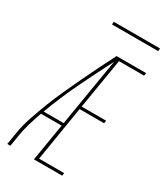

<svg xmlns="http://www.w3.org/2000/svg" viewBox="-217 -986 935 1079"><g transform="rotate(30 250.0 -447.0)"><path d="M16 0 28 -74Q37 -131 56 -187Q75 -243 96.5 -298.5Q118 -354 143 -409Q168 -464 194 -518.5Q220 -573 246.5 -627Q273 -681 301 -735H493L490 -717H327L273 -391H432L429 -373H270L212 -18H375L372 0H189L229 -242H95Q80 -200 67.5 -158Q55 -116 48 -73L36 0ZM232 -260 305 -700Q249 -592 196 -482Q143 -372 102 -260ZM190 -876 191 -894H491L490 -876Z"/></g></svg>

Font: Iosevka Term Curly Th Obl
Style: Regular
Weight: 100
Italic angle: -9°
Designer: Belleve Invis
Foundry: Belleve Invis
Version: Version 32.3.0